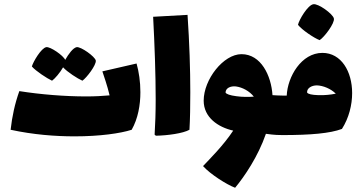

<svg xmlns="http://www.w3.org/2000/svg" viewBox="-20 -636 1708 904"><path d="M225 -256C238 -265 263 -294 277 -319C297 -297 345 -266 368 -256C388 -270 434 -330 431 -351C427 -370 361 -417 341 -414C324 -411 302 -381 287 -354C278 -375 217 -417 198 -414C174 -410 136 -345 130 -323C148 -302 201 -267 225 -256ZM623 -337 462 -300C469 -278 485 -234 496 -187C464 -184 426 -182 385 -182C287 -182 172 -191 71 -207C50 -148 37 -88 30 -25C136 -2 240 6 331 6C450 6 547 -8 600 -25C630 -78 641 -142 641 -202C641 -251 634 -298 623 -337Z M714 3C769 2 842 -8 872 -25C875 -76 876 -136 876 -202C876 -309 872 -433 863 -566L701 -557C708 -424 713 -287 713 -168C713 -107 711 -50 708 -2Z M1310 -186C1296 -186 1279 -187 1263 -188C1257 -280 1209 -381 1117 -381C1032 -381 939 -262 939 -162C939 -83 1007 -37 1078 -21C1032 49 965 115 936 146C970 184 1047 233 1087 248C1131 195 1195 101 1232 -6C1273 0 1297 0 1310 0C1331 0 1337 -33 1337 -93C1337 -150 1332 -186 1310 -186ZM1042 -200C1042 -221 1065 -232 1091 -229C1121 -225 1155 -207 1175 -181C1151 -179 1121 -179 1093 -183C1062 -187 1046 -193 1042 -200Z M1485 -447C1507 -461 1557 -527 1552 -549C1548 -570 1478 -621 1455 -616C1429 -612 1388 -543 1383 -519C1401 -496 1458 -457 1485 -447ZM1498 -387C1399 -387 1334 -275 1330 -186H1310C1288 -186 1283 -150 1283 -93C1283 -33 1289 0 1310 0C1443 0 1534 -8 1590 -29C1623 -81 1638 -142 1638 -198C1638 -299 1587 -387 1498 -387ZM1479 -188C1448 -189 1431 -193 1426 -200C1424 -220 1446 -234 1472 -234C1502 -233 1538 -218 1561 -195C1537 -190 1507 -187 1479 -188Z"/></svg>

Font: FilmFarsi Display
Style: Regular
Weight: 400
Designer: Borna Izadpanah
Foundry: Borna Izadpanah
Version: Version 1.000;PS 001.000;hotconv 1.0.88;makeotf.lib2.5.64775